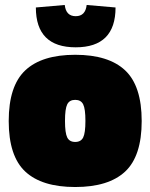

<svg xmlns="http://www.w3.org/2000/svg" viewBox="-20 -738 604 771"><path d="M81.5 -455.5Q148 -518 282 -518Q416 -518 482.5 -455.5Q549 -393 549 -252Q549 -111 482.5 -49Q416 13 282 13Q148 13 81.5 -49Q15 -111 15 -252Q15 -393 81.5 -455.5ZM250 -186Q259 -168 282 -168Q305 -168 314 -186Q323 -204 323 -252.5Q323 -301 314 -319Q305 -337 282 -337Q259 -337 250 -319Q241 -301 241 -252.5Q241 -204 250 -186ZM124 -708 240 -718Q245 -673 284 -673Q323 -673 328 -718L444 -708Q444 -548 284 -548Q124 -548 124 -708Z"/></svg>

Font: Titillium Web Black
Style: Regular
Weight: 900
Version: Version 1.002;PS 35.000;hotconv 1.0.70;makeotf.lib2.5.55311